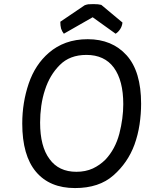

<svg xmlns="http://www.w3.org/2000/svg" viewBox="-20 -913 736 956"><path d="M90.8 -297.9Q90.8 -138.7 159.2 -57.6Q227.5 23.4 353.5 23.4Q473.6 23.4 544.9 -40Q616.2 -102.5 649.4 -192.4Q667 -241.2 674.8 -293Q682.6 -345.7 682.6 -396.5Q682.6 -557.6 610.4 -637.7Q538.1 -717.8 417 -717.8Q357.4 -717.8 308.6 -700.2Q260.7 -682.6 223.6 -650.4Q155.3 -591.8 123 -497.1Q90.8 -402.3 90.8 -297.9ZM410.2 -639.6Q500 -639.6 546.9 -576.2Q593.8 -511.7 593.8 -394.5Q593.8 -324.2 574.2 -247.1Q553.7 -169.9 504.9 -118.2Q477.5 -90.8 442.4 -74.2Q406.2 -57.6 360.4 -57.6Q272.5 -57.6 226.6 -121.1Q179.7 -183.6 179.7 -302.7Q179.7 -343.8 185.5 -385.7Q191.4 -427.7 204.1 -465.8Q227.5 -539.1 277.3 -588.9Q327.1 -639.6 410.2 -639.6ZM484.4 -888.7Q477.5 -890.6 467.8 -891.6Q459 -892.6 445.3 -892.6Q429.7 -892.6 418.9 -891.6Q408.2 -889.6 401.4 -886.7Q360.4 -859.4 280.3 -804.7Q280.3 -785.2 284.2 -770.5Q289.1 -755.9 297.9 -745.1Q345.7 -772.5 441.4 -827.1Q469.7 -806.6 555.7 -745.1Q568.4 -752.9 578.1 -767.6Q587.9 -782.2 589.8 -800.8Q554.7 -830.1 484.4 -888.7Z"/></svg>

Font: cl
Style: Italic
Weight: 400
Designer: Mitja Miklavcic
Version: Version 7.504; 2011; Build 1022